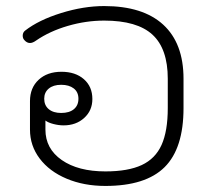

<svg xmlns="http://www.w3.org/2000/svg" viewBox="-20 -604 691 634"><path d="M79 -176V-270Q79 -314 107.5 -340.5Q136 -367 183 -367Q229 -367 257 -342.5Q285 -318 285 -277Q285 -239 258 -214.5Q231 -190 190 -190Q174 -190 156.5 -194.5Q139 -199 130 -206V-176Q130 -113 184 -75.5Q238 -38 328 -38Q403 -38 448 -59Q493 -80 513.5 -125.5Q534 -171 534 -247V-344Q534 -443 483.5 -489.5Q433 -536 324 -536Q264 -536 204 -518.5Q144 -501 99 -470Q88 -462 79 -462Q69 -462 61 -471Q55 -477 55 -486Q55 -497 63 -503Q108 -538 182 -561Q256 -584 324 -584Q452 -584 519 -522.5Q586 -461 586 -344V-247Q586 -114 523.5 -52Q461 10 328 10Q257 10 200 -14Q143 -38 111 -80.5Q79 -123 79 -176ZM239 -278Q239 -300 223.5 -312Q208 -324 182 -324Q156 -324 141 -311.5Q126 -299 126 -278Q126 -256 141 -243.5Q156 -231 182 -231Q209 -231 224 -243.5Q239 -256 239 -278Z"/></svg>

Font: Kodchasan ExtraLight
Style: Regular
Weight: 275
Version: Version 1.000; ttfautohint (v1.6)